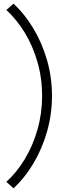

<svg xmlns="http://www.w3.org/2000/svg" viewBox="-20 -855 350 1044"><path d="M209 -334Q209 -429.7 183.8 -517.3Q158.7 -605 115 -676.8Q71.3 -748.5 14.6 -800.8L53.7 -835Q114.3 -778.8 161.1 -700.9Q208 -623 235.4 -529.1Q262.7 -435.1 262.7 -334Q262.7 -232.9 235.4 -138.2Q208 -43.5 160.9 34.9Q113.8 113.3 53.7 168.9L14.6 133.8Q71.3 82 115 9.8Q158.7 -62.5 183.8 -150.6Q209 -238.8 209 -334Z"/></svg>

Font: Reddit Sans Fudge Light
Style: Regular
Weight: 300
Designer: Stephen Hutchings
Foundry: Reddit
Version: Version 1.013